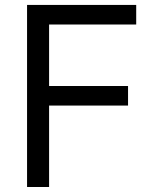

<svg xmlns="http://www.w3.org/2000/svg" viewBox="-20 -747 627 767"><path d="M88.1 0V-727.3H524.1V-649.1H176.1V-403.4H491.5V-325.3H176.1V0Z"/></svg>

Font: InterMG
Style: Regular
Weight: 400
Designer: Rasmus Andersson
Foundry: rsms
Version: Version 3.019;December 26, 2023;FontCreator 15.0.0.2955 64-b